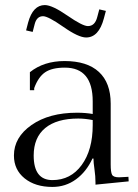

<svg xmlns="http://www.w3.org/2000/svg" viewBox="-20 -720 545 758"><path d="M390 -647Q370 -572 320 -572Q290 -572 230 -614Q170 -656 150 -656Q125 -656 117 -625L109 -594L83 -600L91 -631Q110 -700 157 -700Q186 -700 246 -658.5Q306 -617 327 -617Q355 -617 364 -653L372 -683L398 -677ZM417 -311V-71Q417 -40 422.5 -30Q428 -20 450 -20Q453 -20 459.5 -20.5Q466 -21 470 -21L487 -22L488 -4L357 9V1Q357 -24 353 -51.5Q349 -79 349 -94H345Q321 -42 280 -12Q239 18 187 18Q119 18 77 -16Q35 -50 35 -106Q35 -178 104.5 -226.5Q174 -275 284 -275Q318 -275 346 -270V-320Q346 -453 236 -453Q185 -453 158 -434.5Q131 -416 115 -372V-364H98V-435Q153 -479 235 -479Q324 -479 370.5 -436Q417 -393 417 -311ZM187 -9Q259 -9 302.5 -68.5Q346 -128 346 -226V-246Q316 -252 289 -252Q204 -252 158.5 -214.5Q113 -177 113 -106Q113 -9 187 -9Z"/></svg>

Font: Foglihten068fMac
Style: Regular
Weight: 500
Designer: gluk (gluksza@wp.pl)
Foundry: gluk (gluksza@wp.pl)
Version: Version 0.68